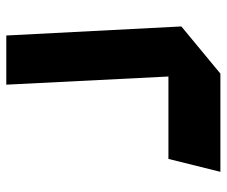

<svg xmlns="http://www.w3.org/2000/svg" viewBox="-75 -645 720 610"><g transform="rotate(90 285.0 -340.0)"><path d="M484.9 -515.1H223.1L249 0H92.8L64 -556.2L213.9 -680.2H525.9Z"/></g></svg>

Font: DimaExpo
Style: Bold
Weight: 700
Width: 6
Designer: R.Balvardi
Foundry: Dima Software Group
Version: Version 1.00;June 11, 2019;FontCreator 11.5.0.2427 64-bit